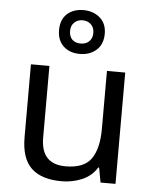

<svg xmlns="http://www.w3.org/2000/svg" viewBox="-57 -864 731 921"><g transform="rotate(5 309.0 -403.5)"><path d="M533 -536V0H461L448 -71H444Q418 -29 372 -9.5Q326 10 274 10Q177 10 128 -36.5Q79 -83 79 -185V-536H168V-191Q168 -63 287 -63Q376 -63 410.5 -113Q445 -163 445 -257V-536ZM308 -606Q259 -606 229 -634Q199 -662 199 -712Q199 -762 229 -789.5Q259 -817 308 -817Q355 -817 387 -789.5Q419 -762 419 -713Q419 -662 387.5 -634Q356 -606 308 -606ZM308 -656Q333 -656 348.5 -671Q364 -686 364 -712Q364 -738 348 -753Q332 -768 308 -768Q284 -768 268 -753Q252 -738 252 -712Q252 -686 266.5 -671Q281 -656 308 -656Z"/></g></svg>

Font: Noto Sans Old Hungarian
Style: Regular
Weight: 400
Designer: Monotype Design Team
Foundry: Monotype Imaging Inc.
Version: Version 2.005; ttfautohint (v1.8.4.7-5d5b)